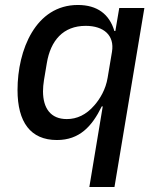

<svg xmlns="http://www.w3.org/2000/svg" viewBox="-20 -548 640 768"><path d="M337.4 199.9H437.9L557.5 -516H457L441.4 -424H437.5C417.6 -491.1 369.3 -528.1 291.5 -528.1C122.5 -528.1 50.1 -348.4 50.1 -187.9C50.1 -59.7 101.9 12.1 207.7 12.1C297.6 12.1 347.7 -41.9 387.1 -122.5H391ZM152 -182.5C152 -196.7 153.4 -211.6 155.9 -227.6L167.3 -295.5C182.2 -385.7 232.6 -444.6 322.8 -444.6C394.9 -444.6 438.9 -406.6 427.9 -340.6L410.5 -236.9C403.1 -190.7 379.6 -151.6 356.9 -126.1C324.9 -89.1 288 -71.7 247.2 -71.7C182.5 -71.7 152.3 -115.1 152 -182.5Z"/></svg>

Font: Margiela Mono Italic Medium It
Style: Regular
Weight: 500
Designer: Mike Abbink, Paul van der Laan, Pieter van Rosmalen
Foundry: Bold Monday
Version: Version 2.003 2021